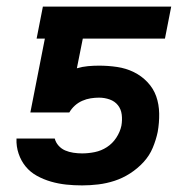

<svg xmlns="http://www.w3.org/2000/svg" viewBox="-20 -550 590 582"><path d="M229 12Q204 12 180.5 9.5Q157 7 134.5 0.5Q112 -6 92 -17Q72 -28 58 -45Q44 -62 36.5 -84Q29 -106 30 -130H146Q149 -118 157.5 -108.5Q166 -99 177.5 -94Q189 -89 202.5 -87Q216 -85 229 -85Q248 -85 267.5 -89Q287 -93 304 -104Q321 -115 332.5 -132.5Q344 -150 348 -169Q351 -186 349 -202.5Q347 -219 337.5 -231Q328 -243 312.5 -248.5Q297 -254 280 -254Q268 -254 255 -252Q242 -250 229.5 -244.5Q217 -239 207 -230Q197 -221 190 -209H72L116 -433H91L110 -530H499L480 -433H231L213 -343Q230 -348 247 -349.5Q264 -351 280 -351Q308 -351 335 -347Q362 -343 385.5 -331.5Q409 -320 427 -301Q445 -282 453.5 -258Q462 -234 462.5 -206Q463 -178 458 -150Q453 -126 443 -102Q433 -78 415 -58.5Q397 -39 374.5 -24.5Q352 -10 327.5 -2Q303 6 278 9Q253 12 229 12Z"/></svg>

Font: Lode
Style: Bold Italic
Weight: 700
Italic angle: -11°
Monospace: yes
Designer: Belleve Invis
Foundry: Belleve Invis
Version: Version 29.2.0; ttfautohint (v1.8.3)